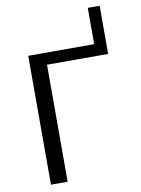

<svg xmlns="http://www.w3.org/2000/svg" viewBox="-96 -954 747 1018"><g transform="rotate(-10 277.5 -444.5)"><path d="M94.2 0V-693.8H449.2V-889.2H513.2V-629.9H184.1V0Z"/></g></svg>

Font: CMU Sans Serif
Style: Medium
Weight: 500
Version: Version 0.7.0